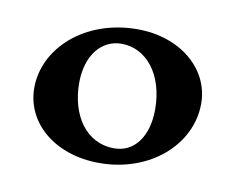

<svg xmlns="http://www.w3.org/2000/svg" viewBox="-45 -767 483 394"><g transform="rotate(10 196.5 -570.0)"><path d="M183 -428C289 -428 368 -499 368 -584C368 -657 302 -712 213 -712C104 -712 25 -640 25 -557C25 -484 90 -428 183 -428ZM208 -463C148 -463 114 -517 114 -583C114 -640 144 -677 186 -677C237 -677 277 -630 277 -556C277 -500 250 -463 208 -463Z"/></g></svg>

Font: Coconat Demi
Style: Regular
Weight: 400
Designer: Sara Lavazza
Foundry: Collletttivo
Version: Version 1.000;Glyphs 3.2 (3217)